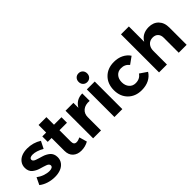

<svg xmlns="http://www.w3.org/2000/svg" viewBox="116 -1708 2647 2647"><g transform="rotate(-45 1439.5 -385.0)"><path d="M413.1 -379.9Q320.3 -432.1 249 -432.1Q220.7 -432.1 203.9 -422.1Q187 -412.1 187 -392.1Q187 -377.9 199.2 -366.7Q211.4 -355.5 231.4 -348.6Q251.5 -341.8 276.9 -333.7Q302.2 -325.7 328.9 -318.1Q355.5 -310.5 380.9 -297.1Q406.2 -283.7 426.3 -266.8Q446.3 -250 458.3 -223.1Q470.2 -196.3 470.2 -162.1Q470.2 -108.9 440.7 -70.3Q411.1 -31.7 362.1 -12.9Q313 5.9 251 5.9Q185.1 5.9 124.3 -13.4Q63.5 -32.7 18.1 -68.8L67.9 -172.9Q109.4 -141.1 159.4 -123.5Q209.5 -106 254.9 -106Q285.6 -106 304.4 -116.5Q323.2 -127 323.2 -147.9Q323.2 -163.1 311.3 -174.8Q299.3 -186.5 279.5 -193.4Q259.8 -200.2 234.9 -208.3Q210 -216.3 183.6 -223.6Q157.2 -231 132.3 -244.1Q107.4 -257.3 87.6 -273.4Q67.9 -289.6 55.9 -316.4Q43.9 -343.3 43.9 -377Q43.9 -430.7 72.8 -469.2Q101.6 -507.8 148.9 -526.4Q196.3 -544.9 255.9 -544.9Q371.1 -544.9 465.8 -484.9Z M873.5 -143.1 905.8 -29.8Q841.8 6.8 765.6 6.8Q690.4 6.8 643.6 -36.1Q596.7 -79.1 596.7 -159.2V-408.2H521.5V-514.2H596.7V-662.1H749.5V-514.2H895.5V-407.2H749.5V-185.1Q749.5 -152.3 762.9 -137.2Q776.4 -122.1 801.8 -123Q831.1 -123 873.5 -143.1Z M1152.3 -440.9Q1209.5 -542.5 1330.1 -543.9V-398.9Q1249 -406.2 1200.7 -367.2Q1152.3 -328.1 1152.3 -258.8V0H998.5V-538.1H1152.3Z M1489.7 -776.9Q1526.4 -776.9 1550 -752.9Q1573.7 -729 1573.7 -690.9Q1573.7 -653.3 1550 -629.2Q1526.4 -605 1489.7 -605Q1453.6 -605 1430.2 -629.4Q1406.7 -653.8 1406.7 -690.9Q1406.7 -729 1430.2 -752.9Q1453.6 -776.9 1489.7 -776.9ZM1414.1 -538.1H1567.9V0H1414.1Z M2074.7 -355Q2027.8 -413.6 1951.7 -412.1Q1895 -412.1 1859.4 -372.3Q1823.7 -332.5 1823.7 -268.1Q1823.7 -203.1 1859.4 -162.6Q1895 -122.1 1951.7 -122.1Q2036.1 -122.1 2076.7 -185.1L2182.6 -112.8Q2148.4 -56.2 2086.9 -25.1Q2025.4 5.9 1943.4 5.9Q1820.8 5.9 1745.1 -69.6Q1669.4 -145 1669.4 -267.1Q1669.4 -390.6 1745.6 -466.8Q1821.8 -543 1945.8 -543Q2022.5 -543 2082.5 -513.7Q2142.6 -484.4 2178.7 -430.2Z M2623.5 -543.9Q2714.4 -543.9 2768.1 -488Q2821.8 -432.1 2821.8 -337.9V0H2667.5V-293Q2667.5 -343.8 2639.2 -373.3Q2610.8 -402.8 2561.5 -402.8Q2504.4 -402.3 2470.9 -364Q2437.5 -325.7 2437.5 -265.1V0H2283.7V-742.2H2437.5V-442.9Q2494.1 -542.5 2623.5 -543.9Z"/></g></svg>

Font: Montserrat arm SemiBold
Style: Regular
Weight: 600
Designer: Julieta Ulanovsky
Foundry: Julieta Ulanovsky
Version: Version 6.000;PS 006.000;hotconv 1.0.88;makeotf.lib2.5.64775